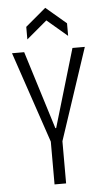

<svg xmlns="http://www.w3.org/2000/svg" viewBox="-59 -905 514 943"><g transform="rotate(-5 198.5 -434.0)"><path d="M171 0V-211L19 -660H79L199 -275H203L317 -660H378L228 -208V0ZM100 -721V-783L201 -868L301 -783V-721L201 -806Z"/></g></svg>

Font: Bricolage Grotesque Condensed ExtraLight
Style: Regular
Weight: 250
Width: 3
Designer: Mathieu Triay
Foundry: Atelier Triay
Version: Version 1.000;gftools[0.9.30]